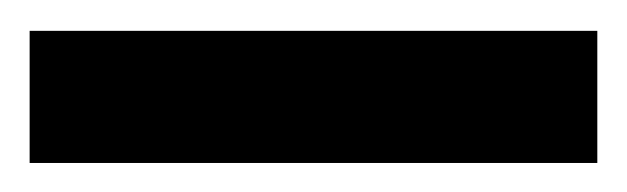

<svg xmlns="http://www.w3.org/2000/svg" viewBox="-45 46 415 127"><path d="M350.1 153.8H-25.4V66.4H350.1Z"/></svg>

Font: Open Sans Hebrew Condensed Extra Bold
Style: Regular
Weight: 800
Width: 3
Foundry: Ascender Corporation, Yanek Iontef
Version: Version 2.001;PS 002.001;hotconv 1.0.70;makeotf.lib2.5.58329